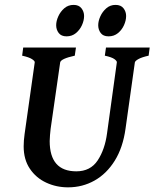

<svg xmlns="http://www.w3.org/2000/svg" viewBox="-20 -763 641 796"><path d="M600.6 -565.9 596.2 -532.2Q567.9 -525.9 554.2 -518.3Q540.5 -510.7 539.1 -504.4L500.5 -230Q489.7 -151.4 455.8 -96.9Q421.9 -42.5 371.8 -14.4Q321.8 13.7 262.2 13.7Q213.4 13.7 171.4 -5.9Q129.4 -25.4 103.8 -63.5Q78.1 -101.6 78.1 -156.2Q78.1 -180.2 82 -207.5L124 -504.4Q125 -509.8 112.8 -517.8Q100.6 -525.9 71.8 -532.2L76.2 -565.9H294.9L290 -532.2Q232.4 -519.5 229.5 -504.4L189.9 -229Q188.5 -215.8 187.3 -202.9Q186 -189.9 186 -178.2Q186 -52.7 296.4 -52.7Q355 -52.7 385 -98.1Q415 -143.6 423.8 -210.4L464.4 -504.4Q465.3 -509.8 454.6 -517.8Q443.8 -525.9 414.6 -532.2L419.4 -565.9ZM502.9 -696.8Q502.9 -678.2 494.1 -658.7Q485.4 -639.2 469 -625.7Q452.6 -612.3 430.2 -612.3Q407.7 -612.3 397.5 -626.2Q387.2 -640.1 387.2 -658.2Q387.2 -675.8 396 -695.3Q404.8 -714.8 420.9 -728.8Q437 -742.7 459 -742.7Q481.4 -742.7 492.2 -728.5Q502.9 -714.4 502.9 -696.8ZM328.6 -696.8Q328.6 -678.2 319.8 -658.7Q311 -639.2 294.7 -625.7Q278.3 -612.3 255.9 -612.3Q233.9 -612.3 223.4 -626.2Q212.9 -640.1 212.9 -658.2Q212.9 -675.8 221.7 -695.3Q230.5 -714.8 246.6 -728.8Q262.7 -742.7 285.2 -742.7Q307.1 -742.7 317.9 -728.5Q328.6 -714.4 328.6 -696.8Z"/></svg>

Font: Dai Banna SIL SemiBold
Style: Italic
Weight: 600
Italic angle: -11°
Designer: Victor Gaultney
Foundry: SIL International
Version: Version 4.000